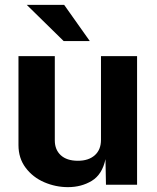

<svg xmlns="http://www.w3.org/2000/svg" viewBox="-20 -760 646 790"><path d="M56 -163V-529H205.5V-182Q205.5 -144 230.2 -121.2Q255 -98.5 300.5 -98.5Q344.5 -98.5 370 -121.2Q395.5 -144 395.5 -184.5V-529H544V0H416L414 -105Q400.5 -42 357.8 -16Q315 10 259.5 10Q209 10 162 -10.2Q115 -30.5 85.5 -69.8Q56 -109 56 -163ZM349.5 -591H242L90 -740H244Z"/></svg>

Font: 1883 Sans
Style: Bold
Weight: 700
Designer: 1883 Sans project is a fork of Public Sans.
Version: Version 1.009